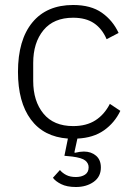

<svg xmlns="http://www.w3.org/2000/svg" viewBox="-20 -544 536 769"><path d="M273 -524Q344 -524 388 -493Q432 -462 455 -412L407 -387Q389 -429 356.5 -451Q324 -473 273 -473Q195 -473 154 -423Q113 -373 113 -292V-220Q113 -139 154 -89Q195 -39 273 -39Q326 -39 362 -62Q398 -85 420 -128L462 -100Q439 -52 396.5 -22Q354 8 290 11L278 66L280 68Q300 63 316 63Q345 63 364.5 79.5Q384 96 384 127Q384 164 355 184.5Q326 205 284 205Q248 205 225 193.5Q202 182 192 168L220 137Q230 149 245.5 157Q261 165 284 165Q306 165 320.5 155.5Q335 146 335 126Q335 110 321.5 99Q308 88 269 83L238 80L252 11Q155 4 103.5 -65.5Q52 -135 52 -256Q52 -384 109.5 -454Q167 -524 273 -524Z"/></svg>

Font: IBM Plex Thai Light
Style: Regular
Weight: 300
Designer: Mike Abbink, Paul van der Laan, Pieter van Rosmalen, Ben Mitchell, Mark Frömberg
Foundry: Bold Monday
Version: Version 1.0